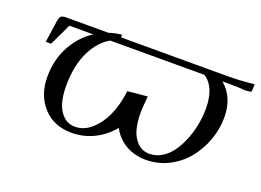

<svg xmlns="http://www.w3.org/2000/svg" viewBox="-76 -624 1092 803"><g transform="rotate(20 470.5 -222.0)"><path d="M59.1 -314 73.2 -411.1Q75.7 -427.2 81.5 -433.1Q87.4 -439 104 -439H292Q321.3 -448.2 348.1 -451.2L349.1 -439H819.8Q876 -439 940.9 -445.8L939.9 -418L938 -411.1L913.1 -408.2Q886.2 -411.1 844.2 -411.1H810.1Q869.1 -361.3 869.1 -272Q869.1 -219.2 850.6 -168.9Q832 -118.7 799.8 -79.6Q767.6 -40.5 720.7 -16.8Q673.8 6.8 621.1 6.8Q569.3 6.8 530.3 -16.1Q491.2 -39.1 469.2 -80.1Q435.5 -39.1 389.2 -16.1Q342.8 6.8 290 6.8Q210 6.8 162.6 -45.9Q115.2 -98.6 115.2 -179.2Q115.2 -255.4 147.9 -315.7Q180.7 -376 234.9 -411.1H128.9L83 -314ZM202.1 -169.9Q202.1 -128.4 211.2 -96.2Q220.2 -64 241.7 -43Q263.2 -22 294.9 -22Q335 -22 368.4 -52.2Q401.9 -82.5 421.4 -127Q440.9 -171.4 448.2 -223.1L450.2 -236.8L538.1 -245.1L536.1 -219.2Q533.2 -195.3 533.2 -169.9Q533.2 -128.4 542.2 -96.2Q551.3 -64 572.8 -43Q594.2 -22 626 -22Q655.8 -22 681.9 -38.3Q708 -54.7 726.3 -81.3Q744.6 -107.9 758.1 -141.8Q771.5 -175.8 777.8 -211.2Q784.2 -246.6 784.2 -279.8Q784.2 -376 730 -411.1H311Q263.2 -385.3 232.7 -323Q202.1 -260.7 202.1 -169.9Z"/></g></svg>

Font: Dihjauti S
Style: Bold Italic
Weight: 700
Italic angle: -9°
Designer: T. Christopher White
Version: Version 3.0.0